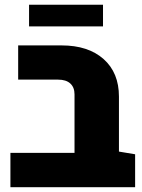

<svg xmlns="http://www.w3.org/2000/svg" viewBox="-20 -780 593 800"><path d="M23.4 0V-143.1H290.5L475.6 -148.4L543 -137.2V0ZM290.5 -43V-386.7Q290.5 -416 272.9 -432.1Q255.4 -448.2 222.2 -448.2H55.7V-590.8H236.3Q347.7 -590.8 411.6 -533.9Q475.6 -477.1 475.6 -377.4V-43ZM101.1 -669.9V-760.3H409.2V-669.9Z"/></svg>

Font: Heebo Black
Style: Regular
Weight: 900
Designer: Oded Ezer
Foundry: Ezer Type House
Version: Version 3.100